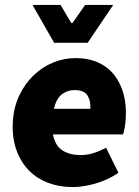

<svg xmlns="http://www.w3.org/2000/svg" viewBox="-20 -748 566 780"><path d="M32 -250Q35 -311 58 -359.5Q81 -408 116.5 -442Q152 -476 196 -494Q240 -512 286 -512Q341 -512 381 -493Q421 -474 446 -441Q471 -408 482.5 -364Q494 -320 491 -270Q490 -247 486.5 -229Q483 -211 480 -202H195Q205 -154 235 -136Q265 -118 307 -118Q333 -118 358 -125.5Q383 -133 411 -148L461 -46Q419 -17 368.5 -2.5Q318 12 276 12Q221 12 175 -5.5Q129 -23 96.5 -56.5Q64 -90 46.5 -139Q29 -188 32 -250ZM347 -306Q349 -338 335.5 -360Q322 -382 283 -382Q254 -382 231.5 -365Q209 -348 199 -306ZM112 -728H226L270 -654H274L326 -728H440L336 -574H200Z"/></svg>

Font: Kilde Sans Black
Style: Regular
Weight: 900
Italic angle: -3°
Designer: Paul D. Hunt
Foundry: Adobe Systems Incorporated
Version: Version 1.050;PS Version 1.000;hotconv 1.0.70;makeotf.lib2.5